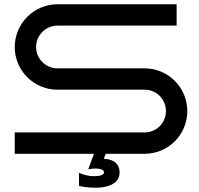

<svg xmlns="http://www.w3.org/2000/svg" viewBox="-20 -720 930 899"><path d="M857 -200C857 -310 768 -400 657 -400H249C194 -400 149 -445 149 -500C149 -555 194 -600 249 -600H807V-700H249C139 -700 49 -610 49 -500C49 -389 139 -300 249 -300H657C713 -300 757 -255 757 -200C757 -145 713 -100 657 -100H49V0H420L393 73C403 71 415 69 426 69C441 69 467 72 467 87C467 99 447 105 421 105C395 105 368 98 350 89V151C368 153 381 159 429 159C481 159 540 142 540 88C540 35 494 24 466 24L475 0H657C768 0 857 -89 857 -200Z"/></svg>

Font: Bruno Ace SC
Style: Regular
Weight: 400
Designer: Astigmatic (AOETI)
Foundry: Astigmatic (AOETI)
Version: Version 1.000